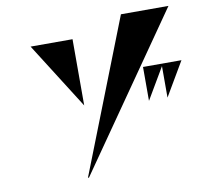

<svg xmlns="http://www.w3.org/2000/svg" viewBox="-92 -921 1183 1082"><g transform="rotate(-10 500.0 -380.5)"><path d="M668 -818H940L331 57H325ZM375 -727V-348L135 -727ZM959 -504 845 -310V-490L739 -310V-504Z"/></g></svg>

Font: Chokokutai
Style: Regular
Weight: 400
Designer: 108号,108go
Foundry: Font Zone 108
Version: Version 1.000; ttfautohint (v1.8.3)